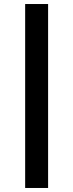

<svg xmlns="http://www.w3.org/2000/svg" viewBox="-20 -821 364 954"><path d="M219 -801V113H105V-801Z"/></svg>

Font: Parkinsans Medium
Style: Regular
Weight: 500
Designer: Red Stone, Indian Type Foundry
Foundry: Indian Type Foundry
Version: Version 1.000